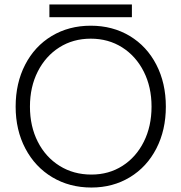

<svg xmlns="http://www.w3.org/2000/svg" viewBox="-20 -827 812 859"><path d="M50 -350Q50 -455 92.5 -537.5Q135 -620 211.5 -666Q288 -712 386 -712Q484 -712 560.5 -666Q637 -620 679.5 -537.5Q722 -455 722 -350Q722 -245 679.5 -162.5Q637 -80 561 -34Q485 12 389 12Q291 12 214 -34Q137 -80 93.5 -162.5Q50 -245 50 -350ZM658 -350Q658 -438 623 -507Q588 -576 526.5 -615Q465 -654 386 -654Q307 -654 245.5 -615Q184 -576 149 -507Q114 -438 114 -350Q114 -262 149 -193Q184 -124 246.5 -85Q309 -46 389 -46Q467 -46 528 -85Q589 -124 623.5 -193Q658 -262 658 -350ZM201 -807H570.1V-750H201Z"/></svg>

Font: Oak Sans Light
Style: Regular
Weight: 400
Designer: Erik Kennedy, Walven
Foundry: Erik Kennedy, Walven
Version: Version 1.100;Glyphs 3.1.2 (3151)